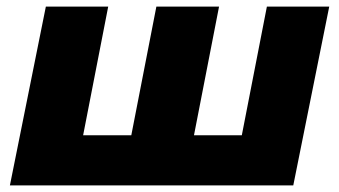

<svg xmlns="http://www.w3.org/2000/svg" viewBox="-20 -562 1027 582"><path d="M978 -542 869 0H10L119 -542H308L232 -152H378L454 -542H644L568 -152H713L789 -542Z"/></svg>

Font: Montserrat Alternates ExtraBold
Style: Italic
Weight: 800
Italic angle: -11.3°
Designer: Julieta Ulanovsky
Foundry: Julieta Ulanovsky
Version: Version 7.200